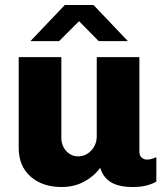

<svg xmlns="http://www.w3.org/2000/svg" viewBox="-20 -740 660 770"><path d="M226 -188Q226 -156 245.5 -134.5Q265 -113 293 -113Q324 -113 346 -136.5Q368 -160 368 -194V-511H539V-133Q539 -116 548 -108Q557 -100 569 -100Q587 -100 607 -110V-12Q595 -4 571 3Q547 10 513 10Q456 10 424.5 -9.5Q393 -29 382 -67Q356 -32 316.5 -11Q277 10 227 10Q150 10 102.5 -32Q55 -74 55 -147V-511H226ZM493 -575H376L297 -655L217 -575H102L240 -720H355Z"/></svg>

Font: Chivo ExtraBold
Style: Regular
Weight: 800
Designer: Hector Gatti
Foundry: Omnibus-Type
Version: Version 1.007